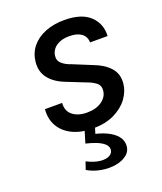

<svg xmlns="http://www.w3.org/2000/svg" viewBox="-131 -580 736 871"><g transform="rotate(-20 237.0 -144.0)"><path d="M237.5 12.5Q182 12.5 141.2 -6.8Q100.5 -26 79.5 -61.2Q58.5 -96.5 62.5 -144.5H145.5Q142.5 -106 168.5 -85.2Q194.5 -64.5 237.5 -64.5Q281.5 -64.5 308.8 -83.8Q336 -103 339.5 -132Q342.5 -157.5 325 -171.2Q307.5 -185 278.5 -195L192 -229.5Q142.5 -248.5 116.8 -281.2Q91 -314 96 -361.5Q100.5 -402 124.8 -431.8Q149 -461.5 189.5 -478Q230 -494.5 282.5 -494.5Q365.5 -494.5 406 -456Q446.5 -417.5 443 -359H358.5Q358 -387.5 337 -402.8Q316 -418 279.5 -418Q250.5 -418 230.8 -409.2Q211 -400.5 200.8 -386.8Q190.5 -373 188.5 -357.5Q185 -333.5 202 -318.5Q219 -303.5 246.5 -294.5L338 -257Q385.5 -239.5 413.2 -209Q441 -178.5 436.5 -132Q433 -95.5 408.5 -62.2Q384 -29 340.8 -8.2Q297.5 12.5 237.5 12.5ZM142 178 154.5 141Q191.5 159.5 219.8 162Q248 164.5 264 155Q280 145.5 280.5 128.5Q280.5 112.5 266.5 100.5Q252.5 88.5 230.2 79.8Q208 71 181.5 65L211.5 -35.5L260 -30L232 62.5L213 33.5Q260.5 42 291.8 57Q323 72 338.5 91.2Q354 110.5 354 133.5Q354 162 332.8 179.5Q311.5 197 278.5 202.8Q245.5 208.5 209 202.2Q172.5 196 142 178Z"/></g></svg>

Font: Karla Medium
Style: Italic
Weight: 500
Italic angle: -8°
Designer: Jonathan Pinhorn
Version: Version 2.001